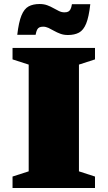

<svg xmlns="http://www.w3.org/2000/svg" viewBox="-20 -937 536 957"><path d="M453.5 -57V0H42.5V-57L123 -83V-615L42.5 -641V-698H453.5V-641L373.5 -615V-83ZM430 -916Q423 -852.5 409.5 -819.5Q396 -786.5 373.8 -774.5Q351.5 -762.5 318.5 -762.5Q297.5 -762.5 280.8 -768.8Q264 -775 249.5 -783.2Q235 -791.5 221.8 -797.8Q208.5 -804 195 -804Q183.5 -804 176.2 -800.5Q169 -797 164.8 -788.5Q160.5 -780 157.5 -763.5H66Q73.5 -827 87 -860Q100.5 -893 122.5 -905Q144.5 -917 177.5 -917Q198.5 -917 215.5 -910.8Q232.5 -904.5 246.8 -896.2Q261 -888 274.2 -881.8Q287.5 -875.5 301 -875.5Q313 -875.5 320 -879Q327 -882.5 331.5 -891.2Q336 -900 338.5 -916Z"/></svg>

Font: Newsreader 9pt ExtraBold
Style: Regular
Weight: 800
Designer: Hugues Gentile
Foundry: Production Type
Version: Version 1.003